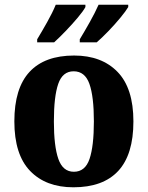

<svg xmlns="http://www.w3.org/2000/svg" viewBox="-20 -786 628 816"><path d="M292 10Q175 10 108 -59.5Q41 -129 41 -270Q41 -411 105.5 -480.5Q170 -550 295 -550Q412 -550 479.5 -480.5Q547 -411 547 -270Q547 -129 482.5 -59.5Q418 10 292 10ZM294 -56Q342 -56 360.5 -110.5Q379 -165 379 -270Q379 -376 360 -429.5Q341 -483 293 -483Q246 -483 227.5 -429.5Q209 -376 209 -270Q209 -165 228 -110.5Q247 -56 294 -56ZM319 -619Q339 -652 361.5 -692Q384 -732 399 -766H525V-756Q515 -739 491.5 -710.5Q468 -682 440.5 -653.5Q413 -625 391 -606H319ZM138 -619Q158 -652 180.5 -692Q203 -732 217 -766H343V-756Q334 -739 310 -710.5Q286 -682 258.5 -653.5Q231 -625 210 -606H138Z"/></svg>

Font: Noto Serif Thai SemiCondensed ExtraBold
Style: Regular
Weight: 800
Width: 4
Designer: Monotype Design Team
Foundry: Monotype Imaging Inc.
Version: Version 2.002; ttfautohint (v1.8.4.7-5d5b)